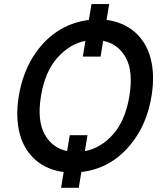

<svg xmlns="http://www.w3.org/2000/svg" viewBox="-20 -832 801 937"><path d="M71.7 -363.3Q89.8 -470.5 138.5 -550.1Q188.2 -631.4 258.2 -677.7Q328.1 -724.1 413.7 -734.7L426.5 -812.1H512.8L500 -734.7Q580.6 -724.4 636 -677.2Q663.7 -653.4 683.6 -621.6Q703.5 -589.8 714.3 -550.2Q725.1 -510.7 726.7 -463.8Q728.3 -416.9 719.5 -363.3Q701.7 -256 652.7 -176.5Q601.9 -94.8 532.5 -48.7Q463.1 -2.5 377.1 7.5L364.3 84.5H278.1L290.8 7.5Q210.2 -2.8 154.8 -50.1Q127.1 -73.9 107.4 -105.6Q87.7 -137.4 76.9 -176.8Q66.1 -216.3 64.5 -263Q62.9 -309.7 71.7 -363.3ZM197.8 -176.8Q235.1 -109.7 307.5 -94.8L320.3 -172.2H407L394.2 -94.5Q471.9 -109 531.6 -176.1Q591.6 -243.3 611.5 -363.3Q631 -484 593.8 -550.8Q556.1 -618.3 483.3 -632.8L470.9 -555.8H384.2L397 -632.5Q320 -617.5 259.9 -550.1Q199.9 -482.6 180 -363.3Q160.5 -244.7 197.8 -176.8Z"/></svg>

Font: Inter P Medium
Style: Italic
Weight: 500
Italic angle: 9.39999°
Designer: Rasmus Andersson
Foundry: rsms
Version: Version 3.018;git-588b23468